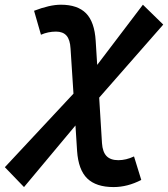

<svg xmlns="http://www.w3.org/2000/svg" viewBox="-94 -547 702 802"><path d="M6.3 234.4 -73.7 151.4 212.9 -155.8 200.7 -343.8Q198.7 -381.3 183.8 -398.2Q168.9 -415 140.1 -415Q106.9 -415 77.1 -401.9L48.3 -502Q113.8 -527.3 160.2 -527.3Q230 -527.3 265.4 -491.5Q300.8 -455.6 305.7 -376.5L312 -275.9L502.9 -527.3L587.9 -444.3L320.3 -139.2L332 50.8Q334.5 87.9 351.1 105Q367.7 122.1 400.4 122.1Q432.6 122.1 465.8 106.4L496.1 204.6Q438.5 234.4 380.4 234.4Q307.6 234.4 270.5 198.5Q233.4 162.6 228 83.5L221.2 -22.9Z"/></svg>

Font: Cascadia Code NF SemiBold
Style: Italic
Weight: 600
Italic angle: -10°
Monospace: yes
Designer: Aaron Bell
Foundry: Saja Typeworks
Version: Version 2404.023; ttfautohint (v1.8.4)